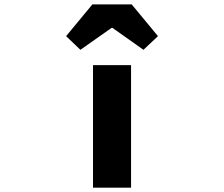

<svg xmlns="http://www.w3.org/2000/svg" viewBox="-20 -872 1040 892"><path d="M412.1 0V-569.3H588.9V0ZM287.1 -704.1 409.2 -851.6H591.8L713.9 -704.1L646.5 -640.6L502.9 -742.2H498L353.5 -640.6Z"/></svg>

Font: GenEi Gothic M Heavy
Style: Regular
Weight: 800
Designer: o_tamon (Modified); [Source Han Sans]
Ryoko NISHIZUKA  (kana & ideographs); Paul D. Hunt (Latin, Greek & Cyrillic); Wenl
Version: Version 1.1a;Original Version 1.004